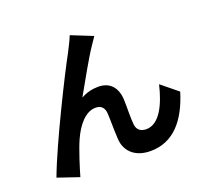

<svg xmlns="http://www.w3.org/2000/svg" viewBox="-141 -971 1283 1195"><g transform="rotate(-20 500.0 -373.5)"><path d="M577 -743 435 -800C418 -758 399 -725 386 -698C333 -603 128 -195 54 5L195 53C210 0 245 -112 271 -170C307 -251 363 -321 431 -321C467 -321 487 -300 490 -265C493 -224 492 -142 496 -89C500 -16 552 50 663 50C816 50 909 -64 961 -235L853 -323C824 -199 771 -87 684 -87C651 -87 623 -102 619 -141C614 -183 617 -263 615 -308C611 -391 566 -438 491 -438C453 -438 413 -429 376 -408C426 -496 496 -624 545 -696C556 -712 567 -729 577 -743Z"/></g></svg>

Font: Noto Sans HK
Style: Bold
Weight: 700
Designer: Ryoko NISHIZUKA 西塚涼子 (kana, bopomofo & ideographs); Paul D. Hunt (Latin, Greek & Cyrillic); Sandoll Communications 산돌커뮤니
Foundry: Adobe
Version: Version 2.002;hotconv 1.0.116;makeotfexe 2.5.65601